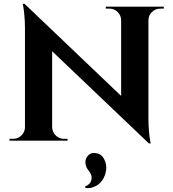

<svg xmlns="http://www.w3.org/2000/svg" viewBox="-20 -735 905 1003"><path d="M532.7 -700.2H835.9L835.4 -689.9H817.4Q792 -689.9 774.2 -672.6Q756.3 -655.3 755.4 -630.4V-113.8Q755.4 -80.6 758.3 -48.6Q761.2 -16.6 764.2 -1L767.1 14.2H757.8L252.4 -467.3V-70.3Q253.4 -44.9 271.2 -27.3Q289.1 -9.8 314.5 -9.8H333V0H29.8V-9.8H48.3Q73.7 -9.8 91.8 -27.3Q109.9 -44.9 110.4 -70.3V-589.8Q110.4 -623 107.4 -654.3Q104.5 -685.5 101.6 -700.2L98.6 -714.8H108.4L612.8 -233.9V-629.4Q612.3 -654.8 594.5 -672.4Q576.7 -689.9 551.3 -689.9H532.7ZM426.8 247.1 424.3 238.8Q451.2 229.5 457.3 205.1Q463.4 180.7 442.9 156.2Q427.7 138.2 426.3 116Q424.8 93.8 439.5 78.1Q456.5 59.6 485.1 65.7Q513.7 71.8 525.4 99.1Q538.6 127.4 534.2 155.3Q529.8 183.1 515.6 204.8Q501.5 226.6 477.3 238.5Q453.1 250.5 426.8 247.1Z"/></svg>

Font: Cinzel Decorative Bold
Style: Regular
Weight: 700
Designer: Natanael Gama
Version: Version 1.001;PS 001.001;hotconv 1.0.56;makeotf.lib2.0.21325